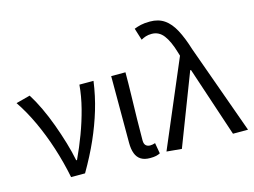

<svg xmlns="http://www.w3.org/2000/svg" viewBox="-108 -996 1580 1196"><g transform="rotate(-15 682.5 -398.0)"><path d="M216 0Q196 -100 165 -196Q134 -292 94 -378Q54 -464 7 -533L98 -557Q126 -513 153 -456Q180 -399 203 -336Q226 -273 244.5 -211Q263 -149 274 -93H279Q312 -163 340.5 -239Q369 -315 389 -392.5Q409 -470 415 -543H506Q493 -448 466.5 -360Q440 -272 401 -184Q362 -96 306 0Z M723 13Q686 13 663.5 -1.5Q641 -16 630.5 -44Q620 -72 620 -112V-543H712Q712 -470 710 -394Q708 -318 706.5 -245Q705 -172 705 -106Q705 -83 715.5 -73Q726 -63 743 -63Q751 -63 759 -64.5Q767 -66 776 -69L788 0Q777 6 762 9.5Q747 13 723 13Z M928 9 831 0 1067 -555 1060 -578Q1038 -653 1008 -692.5Q978 -732 931 -732Q909 -732 892.5 -726.5Q876 -721 862 -713L838 -790Q858 -798 881.5 -803.5Q905 -809 941 -809Q995 -809 1033 -783Q1071 -757 1099 -704.5Q1127 -652 1151 -574L1357 0H1260L1110 -451H1105Z"/></g></svg>

Font: Noto Sans TC
Style: Regular
Weight: 400
Designer: Ryoko NISHIZUKA  (kana, bopomofo & ideographs); Paul D. Hunt (Latin, Greek & Cyrillic); Sandoll Communications , Soo-you
Foundry: Adobe
Version: Version 2.004-H2;hotconv 1.0.118;makeotfexe 2.5.65603